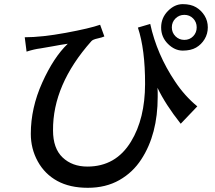

<svg xmlns="http://www.w3.org/2000/svg" viewBox="-20 -853 1040 928"><path d="M99.6 -672.9Q181.6 -672.9 297.9 -694.3Q414.1 -715.8 463.9 -733.4L484.4 -676.8Q473.6 -671.9 451.2 -667Q428.7 -662.1 421.9 -654.3Q234.4 -443.4 236.3 -222.7Q236.3 -135.7 282.7 -91.8Q329.1 -47.9 402.3 -47.9Q540 -47.9 613.3 -168.9Q680.7 -279.3 681.2 -446.8Q681.6 -614.3 646.5 -719.7L706.1 -737.3Q738.3 -589.8 826.2 -459Q872.1 -389.6 933.6 -338.9L853.5 -254.9Q779.3 -348.6 741.2 -428.7Q742.2 -418 742.2 -407.2V-384.8Q742.2 -204.1 663.1 -83Q622.1 -19.5 556.6 17.6Q491.2 54.7 404.3 54.7Q317.4 54.7 256.8 21.5Q196.3 -11.7 162.6 -72.8Q128.9 -133.8 128.9 -206.1Q128.9 -331.1 184.1 -453.6Q239.3 -576.2 307.6 -641.6Q273.4 -636.7 235.4 -629.4Q197.3 -622.1 175.8 -619.1Q144.5 -615.2 108.4 -603.5ZM791.5 -641.1Q758.8 -673.8 758.8 -720.2Q758.8 -766.6 791.5 -799.8Q824.2 -833 863.3 -833Q902.3 -833 927.7 -817.9Q953.1 -802.7 968.8 -777.3Q984.4 -752 984.4 -720.7Q984.4 -689.5 968.8 -663.6Q953.1 -637.7 927.7 -623Q902.3 -608.4 863.3 -608.4Q824.2 -608.4 791.5 -641.1ZM871.1 -660.2Q896.5 -660.2 913.6 -677.7Q930.7 -695.3 930.7 -720.7Q930.7 -746.1 913.6 -763.7Q896.5 -781.2 871.1 -781.2Q845.7 -781.2 828.1 -763.7Q810.5 -746.1 810.5 -720.7Q810.5 -695.3 828.1 -677.7Q845.7 -660.2 871.1 -660.2Z"/></svg>

Font: GenEi LateMin v2
Style: Medium
Weight: 500
Designer: o_tamon (Modified)
Foundry: o_tamon / Adobe Systems Incorporated / FONT 910 / Philipp H. Poll
Version: Version 2.1;Original Version 1.004